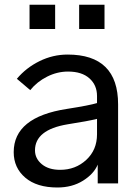

<svg xmlns="http://www.w3.org/2000/svg" viewBox="-20 -791 598 828"><path d="M130.9 -142.6Q130.9 -107.4 160.2 -83Q189.5 -58.6 239.3 -58.6Q305.7 -58.6 352.1 -101.6Q398.4 -144.5 398.4 -211.9V-278.3Q359.4 -268.6 271.5 -254.9Q130.9 -231.4 130.9 -142.6ZM39.1 -134.8Q39.1 -286.1 268.6 -321.3Q368.2 -336.9 398.4 -346.7V-377Q398.4 -423.8 365.7 -453.1Q333 -482.4 273.4 -482.4Q226.6 -482.4 183.1 -460.4Q139.6 -438.5 110.4 -402.3L52.7 -451.2Q92.8 -499 150.4 -527.3Q208 -555.7 271.5 -555.7Q489.3 -555.7 489.3 -340.8V0H401.4V-81.1Q384.8 -41 337.9 -11.7Q291 17.6 227.5 17.6Q138.7 17.6 88.9 -24.9Q39.1 -67.4 39.1 -134.8ZM107.4 -666V-770.5H217.8V-666ZM321.3 -666V-770.5H430.7V-666Z"/></svg>

Font: Gothic A1 Medium
Style: Regular
Weight: 500
Designer: HanYang I&C Co.,Ltd.
Foundry: HanYang I&C Co.,Ltd.
Version: Version 2.50